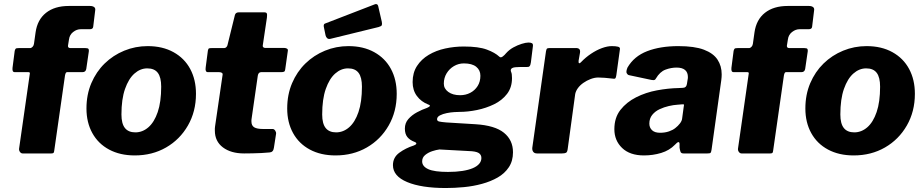

<svg xmlns="http://www.w3.org/2000/svg" viewBox="-20 -772 4648 966"><path d="M410 -530Q422 -530 425 -526Q428 -522 427 -514L414 -425Q411 -409 395 -409H317Q310 -409 307 -392L253 -15Q252 -5 249 -2.5Q246 0 238 0H94Q86 0 80.5 -7.5Q75 -15 76 -24L130 -401Q132 -409 123 -409H55Q46 -409 44 -415.5Q42 -422 43 -431L54 -516Q56 -524 59 -527Q62 -530 74 -530H131Q138 -530 144 -536.5Q150 -543 151 -552L159 -609Q168 -673 211.5 -707.5Q255 -742 326 -742H433Q446 -742 453.5 -736.5Q461 -731 459 -720L449 -638Q448 -625 432 -625H386Q366 -625 348 -611Q330 -597 327 -573L322 -542Q321 -530 335 -530H410Z M658 10Q584 10 529 -19.5Q474 -49 444.5 -102.5Q415 -156 415 -226Q415 -296 439.5 -353.5Q464 -411 506.5 -452.5Q549 -494 605 -517Q661 -540 723 -540Q798 -540 853 -509.5Q908 -479 937 -425Q966 -371 966 -300Q966 -211 925.5 -140.5Q885 -70 815.5 -30Q746 10 658 10ZM661 -106Q697 -106 726.5 -131.5Q756 -157 773.5 -208Q791 -259 791 -336Q791 -383 774 -405.5Q757 -428 721 -428Q686 -428 656.5 -402Q627 -376 609 -324.5Q591 -273 591 -196Q591 -150 608.5 -128Q626 -106 661 -106Z M1208 0Q1142 0 1101.5 -30.5Q1061 -61 1061 -115Q1061 -120 1061 -125.5Q1061 -131 1062 -136L1100 -396Q1101 -403 1095.5 -406Q1090 -409 1082 -409H1026Q1011 -409 1015 -434L1026 -518Q1028 -527 1031.5 -528.5Q1035 -530 1044 -530H1108Q1114 -530 1119 -535Q1124 -540 1125 -547L1162 -697Q1166 -710 1182 -710H1311Q1319 -710 1322 -705Q1325 -700 1323 -684L1302 -543Q1301 -538 1304.5 -534.5Q1308 -531 1313 -531H1408Q1417 -531 1423.5 -527.5Q1430 -524 1428 -515L1415 -423Q1414 -414 1409.5 -411.5Q1405 -409 1394 -409H1294Q1280 -409 1277 -391L1246 -176Q1245 -172 1245 -168Q1245 -164 1245 -161Q1245 -140 1259 -131.5Q1273 -123 1304 -123H1352Q1359 -123 1364.5 -115Q1370 -107 1369 -99L1358 -28Q1355 -6 1336 -5Q1317 -3 1294.5 -2Q1272 -1 1250 -0.5Q1228 0 1208 0Z M1668 10Q1594 10 1539 -19.5Q1484 -49 1454.5 -102.5Q1425 -156 1425 -226Q1425 -296 1449.5 -353.5Q1474 -411 1516.5 -452.5Q1559 -494 1615 -517Q1671 -540 1733 -540Q1808 -540 1863 -509.5Q1918 -479 1947 -425Q1976 -371 1976 -300Q1976 -211 1935.5 -140.5Q1895 -70 1825.5 -30Q1756 10 1668 10ZM1671 -106Q1707 -106 1736.5 -131.5Q1766 -157 1783.5 -208Q1801 -259 1801 -336Q1801 -383 1784 -405.5Q1767 -428 1731 -428Q1696 -428 1666.5 -402Q1637 -376 1619 -324.5Q1601 -273 1601 -196Q1601 -150 1618.5 -128Q1636 -106 1671 -106ZM1901 -662Q1903 -651 1901 -645.5Q1899 -640 1885 -636L1644 -577Q1633 -574 1626.5 -579.5Q1620 -585 1618 -594L1610 -633Q1606 -649 1614 -653L1865 -750Q1871 -753 1876.5 -750.5Q1882 -748 1884 -736Z M2223 174Q2100 174 2028.5 144Q1957 114 1957 59Q1957 20 1989 -3.5Q2021 -27 2062 -40Q2073 -44 2074.5 -49Q2076 -54 2066 -58Q2042 -67 2029.5 -82.5Q2017 -98 2017 -125Q2017 -153 2034.5 -173Q2052 -193 2078 -207Q2104 -221 2128 -229Q2140 -234 2142.5 -238.5Q2145 -243 2135 -246Q2099 -260 2077.5 -289Q2056 -318 2056 -359Q2056 -406 2078 -440Q2100 -474 2137 -496Q2174 -518 2220 -528Q2266 -538 2313 -538Q2388 -538 2429.5 -522.5Q2471 -507 2492 -487Q2499 -480 2509 -487.5Q2519 -495 2526 -504Q2542 -522 2563 -533.5Q2584 -545 2605 -551.5Q2626 -558 2639 -558Q2650 -558 2656.5 -554.5Q2663 -551 2661 -538L2651 -458Q2649 -443 2644 -438.5Q2639 -434 2630 -435Q2616 -435 2600 -435Q2584 -435 2577 -434Q2542 -432 2552 -409Q2554 -405 2555 -397Q2556 -389 2556 -379Q2556 -332 2531 -299.5Q2506 -267 2466 -247.5Q2426 -228 2380 -218.5Q2334 -209 2291 -209Q2284 -209 2266 -208Q2248 -207 2228 -203Q2208 -199 2193.5 -191.5Q2179 -184 2179 -172Q2179 -163 2190 -160.5Q2201 -158 2225 -156L2372 -147Q2470 -141 2515.5 -104Q2561 -67 2561 -6Q2561 38 2540 69.5Q2519 101 2484 121Q2449 141 2405 153Q2361 165 2314 169.5Q2267 174 2223 174ZM2234 93Q2275 93 2306.5 88Q2338 83 2359 74Q2380 65 2391 52Q2402 39 2402 23Q2402 6 2388 -2.5Q2374 -11 2338 -12L2191 -20Q2175 -18 2155 -11.5Q2135 -5 2119.5 7.5Q2104 20 2104 40Q2104 65 2134.5 79Q2165 93 2234 93ZM2295 -293Q2323 -293 2346 -305Q2369 -317 2383 -339Q2397 -361 2397 -391Q2397 -419 2376 -436Q2355 -453 2314 -453Q2287 -453 2264 -439.5Q2241 -426 2227 -403Q2213 -380 2213 -351Q2213 -326 2235.5 -309.5Q2258 -293 2295 -293Z M2682 0Q2669 0 2663 -8Q2657 -16 2658 -28L2727 -514Q2729 -524 2731.5 -527Q2734 -530 2743 -530H2883Q2890 -530 2895 -524.5Q2900 -519 2898 -506L2891 -466Q2890 -455 2894 -454Q2898 -453 2904 -460Q2926 -483 2953.5 -501.5Q2981 -520 3008.5 -530Q3036 -540 3058 -540Q3078 -540 3089.5 -537Q3101 -534 3099 -524L3081 -394Q3079 -381 3076 -378Q3073 -375 3067 -376Q3044 -379 3023 -380.5Q3002 -382 2990 -382Q2972 -382 2952 -374.5Q2932 -367 2915 -355Q2898 -343 2887.5 -328.5Q2877 -314 2874 -299L2836 -21Q2834 -7 2828 -3.5Q2822 0 2807 0H2682Z M3376 -44Q3348 -15 3306.5 -2.5Q3265 10 3220 10Q3149 10 3110 -27.5Q3071 -65 3071 -122Q3071 -180 3101.5 -219Q3132 -258 3180.5 -282.5Q3229 -307 3285.5 -317.5Q3342 -328 3394 -329L3414 -330Q3433 -330 3436 -349L3439 -368Q3440 -373 3440.5 -376.5Q3441 -380 3441 -384Q3441 -408 3426.5 -420Q3412 -432 3384 -432Q3356 -432 3328 -421.5Q3300 -411 3280 -377Q3277 -371 3272.5 -369.5Q3268 -368 3257 -370L3144 -394Q3137 -396 3133 -404Q3129 -412 3137 -432Q3170 -489 3236 -514.5Q3302 -540 3393 -540Q3474 -540 3521.5 -522Q3569 -504 3590 -472Q3611 -440 3611 -398Q3611 -391 3610.5 -384Q3610 -377 3609 -369L3560 -19Q3558 -6 3555 -3Q3552 0 3539 0H3419Q3407 0 3404 -8Q3401 -16 3399 -29V-48Q3398 -68 3376 -44ZM3420 -235Q3422 -244 3421 -246Q3420 -248 3411 -247L3387 -245Q3369 -244 3345 -238.5Q3321 -233 3298.5 -222.5Q3276 -212 3261.5 -194Q3247 -176 3247 -150Q3247 -130 3260.5 -117Q3274 -104 3301 -104Q3326 -104 3346 -111Q3366 -118 3378 -128Q3391 -138 3401 -151Q3411 -164 3412 -176Z M4027 -530Q4039 -530 4042 -526Q4045 -522 4044 -514L4031 -425Q4028 -409 4012 -409H3934Q3927 -409 3924 -392L3870 -15Q3869 -5 3866 -2.5Q3863 0 3855 0H3711Q3703 0 3697.5 -7.5Q3692 -15 3693 -24L3747 -401Q3749 -409 3740 -409H3672Q3663 -409 3661 -415.5Q3659 -422 3660 -431L3671 -516Q3673 -524 3676 -527Q3679 -530 3691 -530H3748Q3755 -530 3761 -536.5Q3767 -543 3768 -552L3776 -609Q3785 -673 3828.5 -707.5Q3872 -742 3943 -742H4050Q4063 -742 4070.5 -736.5Q4078 -731 4076 -720L4066 -638Q4065 -625 4049 -625H4003Q3983 -625 3965 -611Q3947 -597 3944 -573L3939 -542Q3938 -530 3952 -530H4027Z M4275 10Q4201 10 4146 -19.5Q4091 -49 4061.5 -102.5Q4032 -156 4032 -226Q4032 -296 4056.5 -353.5Q4081 -411 4123.5 -452.5Q4166 -494 4222 -517Q4278 -540 4340 -540Q4415 -540 4470 -509.5Q4525 -479 4554 -425Q4583 -371 4583 -300Q4583 -211 4542.5 -140.5Q4502 -70 4432.5 -30Q4363 10 4275 10ZM4278 -106Q4314 -106 4343.5 -131.5Q4373 -157 4390.5 -208Q4408 -259 4408 -336Q4408 -383 4391 -405.5Q4374 -428 4338 -428Q4303 -428 4273.5 -402Q4244 -376 4226 -324.5Q4208 -273 4208 -196Q4208 -150 4225.5 -128Q4243 -106 4278 -106Z"/></svg>

Font: Libre Franklin Thin ExtraBold
Style: Italic
Weight: 800
Italic angle: -8°
Version: Version 2.000